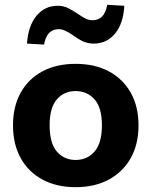

<svg xmlns="http://www.w3.org/2000/svg" viewBox="-20 -766 629 797"><path d="M294 11Q215 11 156.5 -20.5Q98 -52 66 -109.5Q34 -167 34 -246Q34 -324 66 -381.5Q98 -439 156.5 -470Q215 -501 294 -501Q373 -501 431.5 -470Q490 -439 522.5 -381.5Q555 -324 555 -246Q555 -167 522.5 -109.5Q490 -52 431.5 -20.5Q373 11 294 11ZM294 -102Q342 -102 372.5 -137Q403 -172 403 -246Q403 -319 372.5 -353.5Q342 -388 294 -388Q246 -388 216 -353.5Q186 -319 186 -246Q186 -172 216 -137Q246 -102 294 -102ZM163 -581 92 -585Q97 -659 131.5 -700.5Q166 -742 219 -742Q243 -742 261.5 -733Q280 -724 304 -708Q325 -693 338 -687.5Q351 -682 364 -682Q414 -682 425 -746L496 -742Q492 -668 457.5 -626.5Q423 -585 369 -585Q348 -585 329 -592.5Q310 -600 284 -619Q247 -645 224 -645Q174 -645 163 -581Z"/></svg>

Font: Nunito Sans ExtraBold
Style: Regular
Weight: 800
Designer: Vernon Adams
Foundry: Vernon Adams
Version: Version 3.101; ttfautohint (v1.8.4.7-5d5b);gftools[0.9.27]